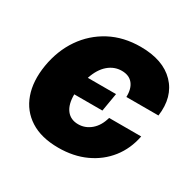

<svg xmlns="http://www.w3.org/2000/svg" viewBox="-128 -691 851 840"><g transform="rotate(30 297.5 -271.5)"><path d="M262.7 10.3Q176.3 10.3 120.6 -25.4Q64.9 -61 42.5 -124.3Q20 -187.5 33.7 -271Q47.9 -355 91.3 -418.2Q134.8 -481.4 202.1 -517.1Q269.5 -552.7 355.5 -552.7Q469.2 -552.7 527.6 -492.2Q585.9 -431.6 572.3 -331.1H410.2Q411.6 -373 392.6 -396.7Q373.5 -420.4 336.4 -420.4Q298.8 -420.4 268.8 -394.8Q238.8 -369.1 222.2 -319.3H364.7L349.1 -227.1H207Q206.5 -176.3 227.5 -149.2Q248.5 -122.1 286.6 -122.1Q322.3 -122.1 350.6 -146.2Q378.9 -170.4 390.6 -213.9H552.7Q539.6 -146 500 -95.7Q460.4 -45.4 399.9 -17.6Q339.4 10.3 262.7 10.3Z"/></g></svg>

Font: Inter Extra Bold
Style: Italic
Weight: 800
Italic angle: -9.39999°
Designer: Rasmus Andersson
Foundry: rsms
Version: Version 4.000;git-3c8e0fc